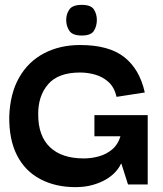

<svg xmlns="http://www.w3.org/2000/svg" viewBox="-20 -758 669 789"><path d="M290 11Q208 11 145.5 -22Q83 -55 50 -119.5Q17 -184 18 -278Q21 -373 58.5 -439Q96 -505 161 -539Q226 -573 309 -573Q428 -573 491 -523Q554 -473 575 -378L459 -360Q450 -399 426.5 -420.5Q403 -442 372 -451Q341 -460 309 -460Q219 -460 177.5 -411.5Q136 -363 137 -287Q137 -199 185.5 -153Q234 -107 324 -107Q356 -107 386.5 -115.5Q417 -124 441 -144Q465 -164 475 -198H368V-285H587V0H506L479 -85H477Q469 -67 453 -50Q437 -33 413.5 -19.5Q390 -6 359 2.5Q328 11 290 11ZM316 -612Q278 -612 265 -631.5Q252 -651 252 -676Q252 -700 265 -719Q278 -738 316 -738Q354 -738 366 -719Q378 -700 378 -676Q378 -651 366 -631.5Q354 -612 316 -612Z"/></svg>

Font: Darker Grotesque Light ExtraBold
Style: Regular
Weight: 800
Version: Version 1.000;gftools[0.9.28]